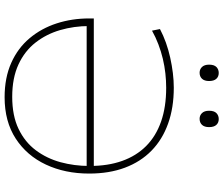

<svg xmlns="http://www.w3.org/2000/svg" viewBox="-88 -872 969 833"><g transform="rotate(90 396.5 -455.5)"><path d="M402 9Q317 9 252.8 -19.8Q188.5 -48.5 145.8 -99.5Q103 -150.5 81.5 -216.8Q60 -283 60 -358V-378H715V-347H85L93 -358Q93 -292 110.5 -232Q128 -172 164.8 -125Q201.5 -78 260 -51Q318.5 -24 400 -24Q482 -24 539.2 -51.5Q596.5 -79 632 -126.5Q667.5 -174 683.8 -233.8Q700 -293.5 700 -358V-361Q700 -439.5 678.2 -500.8Q656.5 -562 613.8 -604.8Q571 -647.5 507.5 -669.8Q444 -692 360.5 -692Q330 -692 298.5 -688.5Q267 -685 235.2 -677.5Q203.5 -670 172.5 -658.2Q141.5 -646.5 113 -630.5L106 -665Q133.5 -679.5 165 -690.8Q196.5 -702 230.2 -709.5Q264 -717 297 -721Q330 -725 360.5 -725Q447.5 -725 516.5 -700.2Q585.5 -675.5 633.8 -628.2Q682 -581 707.5 -513Q733 -445 733 -358Q733 -253 694 -170Q655 -87 581 -39Q507 9 402 9ZM495.5 -837Q480.5 -837 470.5 -847.5Q460.5 -858 460.5 -878Q460.5 -900 470.8 -910Q481 -920 496.5 -920Q512.5 -920 522 -909.5Q531.5 -899 531.5 -878Q531.5 -858 521.8 -847.5Q512 -837 495.5 -837ZM295.5 -837Q280.5 -837 270.5 -847.5Q260.5 -858 260.5 -878Q260.5 -900 270.8 -910Q281 -920 296.5 -920Q312.5 -920 322 -909.5Q331.5 -899 331.5 -878Q331.5 -858 321.8 -847.5Q312 -837 295.5 -837Z"/></g></svg>

Font: Commissioner Thin
Style: Regular
Weight: 100
Designer: Kostas Bartsokas
Foundry: Kostas Bartsokas
Version: Version 1.001;gftools[0.9.23]